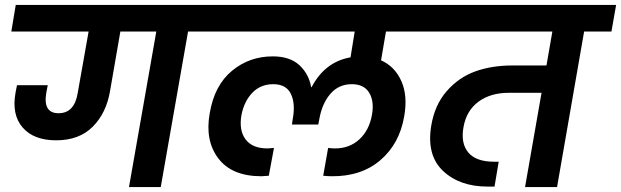

<svg xmlns="http://www.w3.org/2000/svg" viewBox="-20 -760 2523 780"><path d="M504 0 615 -632H469L427 -390Q412 -301 357 -245.5Q302 -190 208 -190Q117 -190 72 -242Q27 -294 43 -383Q44 -388 46 -398.5Q48 -409 49 -414H174L168 -383Q154 -300 218 -300Q283 -300 296 -384L340 -632H26L44 -740H874L855 -632H744L633 0Z M1622 -287Q1603 -176 1525.5 -109.5Q1448 -43 1328 -44Q1313 -44 1293 -46L1313 -159Q1329 -157 1341 -157Q1400 -157 1440 -194Q1480 -231 1491 -293Q1501 -348 1480 -383Q1459 -418 1409 -418Q1356 -418 1322 -378.5Q1288 -339 1277 -275L1273 -254H1166L1169 -275Q1181 -338 1162 -378Q1143 -418 1090 -418Q1039 -418 1005.5 -383.5Q972 -349 961 -293Q950 -231 977.5 -194Q1005 -157 1067 -157Q1073 -157 1093 -159L1072 -46Q1048 -44 1042 -44Q922 -44 867 -116.5Q812 -189 832 -300Q851 -413 922 -472Q993 -531 1088 -531Q1158 -531 1196.5 -495Q1235 -459 1244 -406H1246Q1300 -509 1404 -527L1421 -632H811L830 -740H1781L1762 -632H1548L1528 -515Q1584 -490 1610.5 -430.5Q1637 -371 1622 -287Z M1721 -632 1739 -740H2483L2464 -632H2353L2243 0H2113L2180 -383H2047Q1973 -383 1924 -347Q1875 -311 1863 -244Q1851 -178 1882.5 -140.5Q1914 -103 1987 -103H2006L1989 -2H1961Q1847 -2 1779.5 -66Q1712 -130 1732 -250Q1746 -334 1795 -390Q1844 -446 1911 -470Q1978 -494 2061 -494H2200L2224 -632Z"/></svg>

Font: Poppins SemiBold
Style: Italic
Weight: 600
Italic angle: -10°
Designer: Ninad Kale (Devanagari), Jonny Pinhorn (Latin)
Foundry: Indian Type Foundry
Version: Version 3.200;PS 1.000;hotconv 16.6.54;makeotf.lib2.5.65590